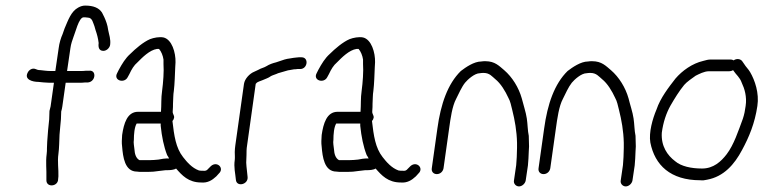

<svg xmlns="http://www.w3.org/2000/svg" viewBox="-20 -670 2732 687"><path d="M155 -374H173L161 -289C160 -284 158 -278 157 -273C156 -263 157 -253 156 -243C153 -219 151 -191 149 -164L148 -140C148 -133 148 -126 147 -119C143 -90 147 -61 146 -35V-25C146 2 188 -2 188 -29L189 -39C190 -64 185 -92 189 -119C192 -141 192 -167 193 -188C195 -205 196 -228 198 -243C199 -252 198 -262 199 -271C201 -277 202 -283 203 -289L215 -374H265C271 -374 278 -374 285 -375H295C323 -378 326 -420 299 -417H288C282 -416 275 -416 270 -416H220L232 -498C234 -513 239 -527 243 -538C249 -551 262 -608 279 -608C283 -608 288 -608 294 -607C311 -607 313 -587 318 -576L322 -562C327 -548 331 -533 333 -516C331 -501 334 -488 350 -488C361 -488 372 -498 374 -509C377 -530 370 -546 367 -563C365 -580 359 -596 353 -609L345 -625C334 -642 314 -650 285 -650C277 -650 269 -648 260 -643C234 -629 224 -598 211 -568L204 -548C198 -535 192 -515 190 -498L178 -416H159C148 -416 135 -418 125 -419C116 -419 112 -421 107 -423C95 -428 83 -419 79 -410C66 -385 97 -377 117 -377C127 -376 144 -374 155 -374Z M556 -270H474C435 -270 423 -228 417 -187C416 -170 415 -160 417 -145C420 -109 426 -56 470 -56C475 -55 482 -55 491 -55H510C522 -55 536 -56 547 -58L564 -60C569 -61 574 -61 578 -61C588 -61 603 -62 610 -67C631 -43 654 -17 700 -17C723 -15 739 -25 754 -39L763 -49C784 -68 757 -95 735 -76L725 -66C720 -60 716 -58 707 -59C702 -59 697 -59 692 -60C667 -69 649 -90 635 -108C609 -141 603 -185 597 -237C600 -240 602 -244 603 -249C604 -258 597 -262 598 -272C599 -283 599 -292 599 -299L600 -323C600 -330 601 -338 602 -345C605 -369 606 -406 607 -429L608 -447C609 -482 595 -529 565 -536C550 -539 530 -535 517 -530C493 -520 464 -495 446 -477C429 -462 417 -442 405 -420L399 -408C385 -382 425 -370 437 -394L443 -405C451 -422 459 -436 472 -447C489 -464 515 -491 542 -495H549C557 -486 563 -471 565 -457V-441C567 -415 564 -375 560 -345C556 -318 558 -296 556 -270ZM469 -228H555V-220C559 -181 566 -146 578 -115C581 -111 583 -107 585 -103H583C577 -103 571 -103 564 -102L547 -99C537 -98 526 -97 516 -97H479C466 -104 462 -120 461 -136C460 -147 457 -159 459 -170C459 -189 461 -215 469 -228Z M866 -36C865 -49 863 -62 862 -74L861 -88C861 -98 862 -105 862 -115C862 -125 862 -138 864 -149L895 -370L897 -372C900 -377 912 -380 919 -383C932 -389 939 -390 950 -398C958 -402 967 -404 975 -408L1006 -417C1010 -418 1012 -419 1015 -419C1022 -420 1027 -421 1032 -422C1035 -422 1039 -422 1044 -423H1054C1081 -423 1086 -465 1059 -465H1049C1042 -464 1035 -464 1030 -463L1018 -461C1011 -460 1004 -459 998 -457L968 -447C956 -444 944 -440 933 -433C923 -427 916 -427 904 -420L889 -413C874 -407 856 -389 853 -370L822 -150C821 -142 820 -134 820 -126C820 -116 821 -107 820 -98C816 -71 822 -50 824 -27C826 0 868 -9 866 -36Z M1270 -270H1188C1149 -270 1137 -228 1131 -187C1130 -170 1129 -160 1131 -145C1134 -109 1140 -56 1184 -56C1189 -55 1196 -55 1205 -55H1224C1236 -55 1250 -56 1261 -58L1278 -60C1283 -61 1288 -61 1292 -61C1302 -61 1317 -62 1324 -67C1345 -43 1368 -17 1414 -17C1437 -15 1453 -25 1468 -39L1477 -49C1498 -68 1471 -95 1449 -76L1439 -66C1434 -60 1430 -58 1421 -59C1416 -59 1411 -59 1406 -60C1381 -69 1363 -90 1349 -108C1323 -141 1317 -185 1311 -237C1314 -240 1316 -244 1317 -249C1318 -258 1311 -262 1312 -272C1313 -283 1313 -292 1313 -299L1314 -323C1314 -330 1315 -338 1316 -345C1319 -369 1320 -406 1321 -429L1322 -447C1323 -482 1309 -529 1279 -536C1264 -539 1244 -535 1231 -530C1207 -520 1178 -495 1160 -477C1143 -462 1131 -442 1119 -420L1113 -408C1099 -382 1139 -370 1151 -394L1157 -405C1165 -422 1173 -436 1186 -447C1203 -464 1229 -491 1256 -495H1263C1271 -486 1277 -471 1279 -457V-441C1281 -415 1278 -375 1274 -345C1270 -318 1272 -296 1270 -270ZM1183 -228H1269V-220C1273 -181 1280 -146 1292 -115C1295 -111 1297 -107 1299 -103H1297C1291 -103 1285 -103 1278 -102L1261 -99C1251 -98 1240 -97 1230 -97H1193C1180 -104 1176 -120 1175 -136C1174 -147 1171 -159 1173 -170C1173 -189 1175 -215 1183 -228Z M1567 -68 1587 -210C1592 -246 1598 -290 1612 -316C1621 -334 1632 -359 1644 -374C1653 -385 1678 -408 1697 -408C1702 -409 1706 -409 1711 -409C1732 -409 1741 -396 1752 -387C1772 -371 1788 -344 1799 -320C1806 -308 1809 -292 1813 -276C1822 -240 1829 -202 1830 -159V-141C1830 -129 1829 -119 1829 -108C1828 -98 1828 -88 1827 -79L1819 -24C1817 -13 1826 -3 1837 -3C1848 -3 1859 -13 1861 -24L1869 -78C1871 -95 1871 -110 1872 -128L1873 -146C1872 -159 1873 -170 1872 -184C1868 -202 1868 -227 1865 -246C1862 -268 1852 -297 1847 -318C1836 -357 1813 -394 1784 -419C1766 -434 1751 -451 1717 -451C1712 -451 1707 -451 1702 -450C1676 -450 1646 -429 1629 -416C1582 -370 1557 -298 1545 -210L1525 -68C1523 -56 1531 -47 1543 -47C1555 -47 1565 -56 1567 -68Z M1949 -68 1969 -210C1974 -246 1980 -290 1994 -316C2003 -334 2014 -359 2026 -374C2035 -385 2060 -408 2079 -408C2084 -409 2088 -409 2093 -409C2114 -409 2123 -396 2134 -387C2154 -371 2170 -344 2181 -320C2188 -308 2191 -292 2195 -276C2204 -240 2211 -202 2212 -159V-141C2212 -129 2211 -119 2211 -108C2210 -98 2210 -88 2209 -79L2201 -24C2199 -13 2208 -3 2219 -3C2230 -3 2241 -13 2243 -24L2251 -78C2253 -95 2253 -110 2254 -128L2255 -146C2254 -159 2255 -170 2254 -184C2250 -202 2250 -227 2247 -246C2244 -268 2234 -297 2229 -318C2218 -357 2195 -394 2166 -419C2148 -434 2133 -451 2099 -451C2094 -451 2089 -451 2084 -450C2058 -450 2028 -429 2011 -416C1964 -370 1939 -298 1927 -210L1907 -68C1905 -56 1913 -47 1925 -47C1937 -47 1947 -56 1949 -68Z M2605 -454C2602 -456 2598 -457 2595 -457H2522C2515 -457 2506 -455 2496 -452C2457 -443 2421 -417 2397 -389C2373 -358 2343 -320 2329 -278C2315 -245 2301 -196 2307 -160C2323 -79 2379 -25 2486 -25C2494 -24 2502 -25 2510 -27C2570 -38 2608 -82 2635 -133C2660 -179 2681 -229 2690 -291C2697 -337 2681 -383 2664 -412C2657 -424 2650 -429 2642 -442L2635 -452C2628 -460 2615 -461 2605 -454ZM2603 -419C2615 -401 2627 -394 2634 -374C2644 -353 2653 -324 2648 -291C2646 -275 2643 -260 2638 -245C2622 -202 2606 -152 2580 -118C2560 -92 2533 -67 2492 -67C2453 -67 2417 -75 2396 -93C2368 -114 2345 -147 2348 -195C2353 -233 2364 -265 2379 -292C2394 -318 2410 -344 2428 -366C2436 -376 2459 -392 2469 -399C2481 -405 2500 -415 2516 -415H2589C2593 -415 2598 -416 2603 -419Z"/></svg>

Font: PolanStronk
Style: Ita
Weight: 500
Version: Version 1.0